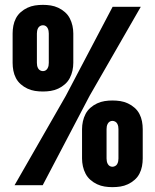

<svg xmlns="http://www.w3.org/2000/svg" viewBox="-20 -763 640 791"><path d="M157 -386Q140 -386 124 -388.5Q108 -391 93 -398Q78 -405 65.5 -416Q53 -427 45.5 -441.5Q38 -456 35 -472Q32 -488 32 -504V-625Q32 -641 35 -657Q38 -673 45.5 -687.5Q53 -702 65.5 -713Q78 -724 93 -731Q108 -738 124 -740.5Q140 -743 157 -743Q173 -743 189 -740.5Q205 -738 220 -731Q235 -724 247.5 -713Q260 -702 267.5 -687.5Q275 -673 278.5 -657Q282 -641 282 -625V-504Q282 -488 278.5 -472Q275 -456 267.5 -441.5Q260 -427 247.5 -416Q235 -405 220 -398Q205 -391 189 -388.5Q173 -386 157 -386ZM40 0 251 -368 444 -735H560L349 -368L156 0ZM157 -470Q163 -470 168 -473Q173 -476 176 -481.5Q179 -487 180 -492.5Q181 -498 181 -504V-625Q181 -630 180 -636Q179 -642 176 -647.5Q173 -653 168 -656Q163 -659 157 -659Q151 -659 145.5 -656Q140 -653 137 -647.5Q134 -642 133 -636Q132 -630 132 -625V-504Q132 -498 133 -492.5Q134 -487 137 -481.5Q140 -476 145.5 -473Q151 -470 157 -470ZM443 8Q427 8 411 5.5Q395 3 380 -4Q365 -11 352.5 -22Q340 -33 332.5 -47.5Q325 -62 321.5 -78Q318 -94 318 -110V-231Q318 -247 321.5 -263Q325 -279 332.5 -293.5Q340 -308 352.5 -319Q365 -330 380 -337Q395 -344 411 -346.5Q427 -349 443 -349Q460 -349 476 -346.5Q492 -344 507 -337Q522 -330 534.5 -319Q547 -308 554.5 -293.5Q562 -279 565 -263Q568 -247 568 -231V-110Q568 -94 565 -78Q562 -62 554.5 -47.5Q547 -33 534.5 -22Q522 -11 507 -4Q492 3 476 5.5Q460 8 443 8ZM443 -76Q449 -76 454.5 -79Q460 -82 463 -87.5Q466 -93 467 -99Q468 -105 468 -110V-231Q468 -237 467 -242.5Q466 -248 463 -253.5Q460 -259 454.5 -262Q449 -265 443 -265Q437 -265 432 -262Q427 -259 424 -253.5Q421 -248 420 -242.5Q419 -237 419 -231V-110Q419 -105 420 -99Q421 -93 424 -87.5Q427 -82 432 -79Q437 -76 443 -76Z"/></svg>

Font: Iosevka Aile Extrabold
Style: Regular
Weight: 800
Designer: Belleve Invis
Foundry: Belleve Invis
Version: Version 27.3.5; ttfautohint (v1.8.4)